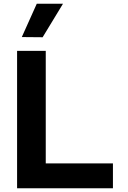

<svg xmlns="http://www.w3.org/2000/svg" viewBox="-20 -1014 687 1034"><path d="M588.2 0H78V-134H588.2ZM226.4 0H72V-740H226.4ZM319.2 -993.8 209.6 -813.4 97.4 -814.4 178 -993.8Z"/></svg>

Font: Be Vietnam Pro Variable Thin
Style: Regular
Weight: 100
Designer: Lam Bao, Tony Le, Vietanh Nguyen
Foundry: Yellow Type Foundry
Version: Version 1.002